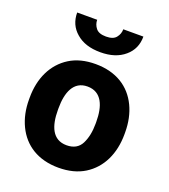

<svg xmlns="http://www.w3.org/2000/svg" viewBox="-138 -847 839 955"><g transform="rotate(20 281.5 -369.5)"><path d="M28.8 -258.8C28.8 -207.5 38.6 -161.6 58.1 -121.1C97.2 -40 172.9 9.8 281.7 9.8C335.9 9.8 381.8 -2 419.4 -25.4C494.1 -71.8 534.2 -155.8 534.2 -258.8V-269C534.2 -320.3 524.4 -366.7 504.9 -407.2C465.8 -488.3 390.1 -538.1 280.8 -538.1C226.6 -538.1 181.2 -526.4 143.6 -502.9C68.8 -456.1 28.8 -372.1 28.8 -269ZM181.6 -269C181.6 -351.1 206.5 -419.4 280.8 -419.4C356.9 -419.4 381.3 -351.1 381.3 -269V-258.8C381.3 -216.8 374 -181.2 359.4 -152.3C344.7 -123.5 318.8 -108.9 281.7 -108.9C206.1 -108.9 181.6 -175.3 181.6 -258.8ZM350.1 -747.6C350.1 -731 344.7 -716.3 334.5 -703.6C324.2 -690.4 306.2 -684.1 281.2 -684.1C255.9 -684.1 237.8 -690.4 227.5 -703.6C217.3 -716.3 211.9 -731 211.9 -747.6H106C106 -704.1 121.6 -668.9 153.3 -642.1C184.6 -614.7 227.1 -601.1 281.2 -601.1C335 -601.1 377.4 -614.7 409.2 -642.1C440.9 -668.9 456.5 -704.1 456.5 -747.6Z"/></g></svg>

Font: Vazirmatn ExtraBold
Style: Regular
Weight: 800
Designer: Saber Rastikerdar
Foundry: Saber Rastikerdar
Version: Version 33.003